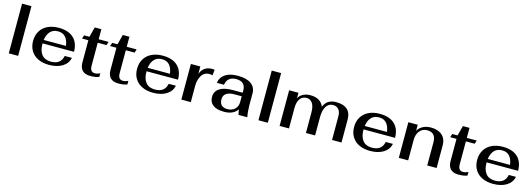

<svg xmlns="http://www.w3.org/2000/svg" viewBox="6 -1612 7064 2550"><g transform="rotate(15 3538.5 -336.5)"><path d="M92 -683H221V0H92Z M819 -159H918Q900 -78 827.5 -34Q755 10 647 10Q560 10 495.5 -20.5Q431 -51 396 -108.5Q361 -166 361 -243Q361 -321 396 -379Q431 -437 495.5 -468.5Q560 -500 647 -500Q780 -500 851.5 -434Q923 -368 924 -244H491V-238Q491 -143 533.5 -90.5Q576 -38 660 -38Q795 -38 819 -159ZM494 -292H800Q790 -370 752.5 -411Q715 -452 651 -452Q584 -452 544.5 -410.5Q505 -369 494 -292Z M1068 -137V-442H981L997 -490H1070L1106 -628H1197V-490H1333L1318 -442H1197V-126Q1197 -40 1264 -40Q1299 -40 1335 -59V-9Q1289 10 1214 10Q1142 10 1105 -27Q1068 -64 1068 -137Z M1454 -137V-442H1367L1383 -490H1456L1492 -628H1583V-490H1719L1704 -442H1583V-126Q1583 -40 1650 -40Q1685 -40 1721 -59V-9Q1675 10 1600 10Q1528 10 1491 -27Q1454 -64 1454 -137Z M2249 -159H2348Q2330 -78 2257.5 -34Q2185 10 2077 10Q1990 10 1925.5 -20.5Q1861 -51 1826 -108.5Q1791 -166 1791 -243Q1791 -321 1826 -379Q1861 -437 1925.5 -468.5Q1990 -500 2077 -500Q2210 -500 2281.5 -434Q2353 -368 2354 -244H1921V-238Q1921 -143 1963.5 -90.5Q2006 -38 2090 -38Q2225 -38 2249 -159ZM1924 -292H2230Q2220 -370 2182.5 -411Q2145 -452 2081 -452Q2014 -452 1974.5 -410.5Q1935 -369 1924 -292Z M2465 -490H2595V-388Q2613 -441 2654 -470.5Q2695 -500 2756 -500Q2774 -500 2790 -496L2781 -417Q2765 -425 2739 -425Q2667 -425 2631 -365.5Q2595 -306 2595 -224V0H2465Z M2849 -141Q2849 -217 2911.5 -258Q2974 -299 3092 -299H3228V-333Q3228 -391 3195 -421.5Q3162 -452 3100 -452Q3040 -452 3004.5 -422.5Q2969 -393 2961 -337H2863Q2874 -416 2938 -458Q3002 -500 3111 -500Q3230 -500 3293.5 -454Q3357 -408 3357 -322V-162Q3357 -74 3372 0H3251Q3241 -38 3237 -73Q3208 -30 3161 -10Q3114 10 3057 10Q2953 10 2901 -29Q2849 -68 2849 -141ZM3228 -171V-250H3128Q3054 -250 3016 -222.5Q2978 -195 2978 -142Q2978 -90 3005.5 -63Q3033 -36 3086 -36Q3151 -36 3189.5 -73.5Q3228 -111 3228 -171Z M3525 -683H3654V0H3525Z M3816 -490H3944V-414Q3962 -453 4006 -476.5Q4050 -500 4106 -500Q4179 -500 4225.5 -471.5Q4272 -443 4292 -391Q4314 -448 4358.5 -474Q4403 -500 4462 -500Q4564 -500 4615.5 -453Q4667 -406 4667 -316V0H4537V-325Q4537 -386 4509 -419Q4481 -452 4431 -452Q4371 -452 4337.5 -398.5Q4304 -345 4304 -247V0H4178V-282Q4178 -364 4149 -408Q4120 -452 4066 -452Q4009 -452 3977 -406.5Q3945 -361 3945 -278V0H3816Z M5233 -159H5332Q5314 -78 5241.5 -34Q5169 10 5061 10Q4974 10 4909.5 -20.5Q4845 -51 4810 -108.5Q4775 -166 4775 -243Q4775 -321 4810 -379Q4845 -437 4909.5 -468.5Q4974 -500 5061 -500Q5194 -500 5265.5 -434Q5337 -368 5338 -244H4905V-238Q4905 -143 4947.5 -90.5Q4990 -38 5074 -38Q5209 -38 5233 -159ZM4908 -292H5214Q5204 -370 5166.5 -411Q5129 -452 5065 -452Q4998 -452 4958.5 -410.5Q4919 -369 4908 -292Z M5455 -490H5584V-407Q5607 -450 5655.5 -475Q5704 -500 5765 -500Q5863 -500 5919 -450Q5975 -400 5975 -312V0H5846V-322Q5846 -385 5816 -418.5Q5786 -452 5729 -452Q5662 -452 5623 -405Q5584 -358 5584 -278V0H5455Z M6130 -137V-442H6043L6059 -490H6132L6168 -628H6259V-490H6395L6380 -442H6259V-126Q6259 -40 6326 -40Q6361 -40 6397 -59V-9Q6351 10 6276 10Q6204 10 6167 -27Q6130 -64 6130 -137Z M6925 -159H7024Q7006 -78 6933.5 -34Q6861 10 6753 10Q6666 10 6601.5 -20.5Q6537 -51 6502 -108.5Q6467 -166 6467 -243Q6467 -321 6502 -379Q6537 -437 6601.5 -468.5Q6666 -500 6753 -500Q6886 -500 6957.5 -434Q7029 -368 7030 -244H6597V-238Q6597 -143 6639.5 -90.5Q6682 -38 6766 -38Q6901 -38 6925 -159ZM6600 -292H6906Q6896 -370 6858.5 -411Q6821 -452 6757 -452Q6690 -452 6650.5 -410.5Q6611 -369 6600 -292Z"/></g></svg>

Font: Fahkwang SemiBold
Style: Regular
Weight: 600
Designer: Suppakit Chalermlarp | Katatrad Co.,Ltd.
Foundry: Cadson Demak Co.,Ltd.
Version: Version 1.000; ttfautohint (v1.6)